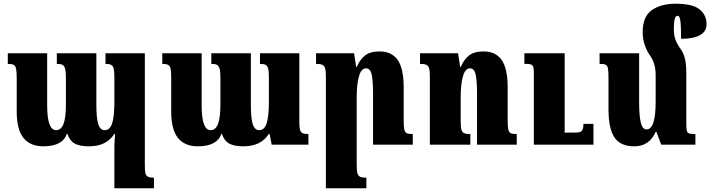

<svg xmlns="http://www.w3.org/2000/svg" viewBox="-20 -779 3825 1034"><path d="M760 -492V108Q760 139 763 153Q766 167 776.5 172.5Q787 178 809 178V235H596V12Q596 -11 600 -57H595Q553 9 459 9Q410 9 383 -5.5Q356 -20 343 -58H340Q317 9 213 9Q143 9 106.5 -36Q70 -81 70 -179V-360Q70 -394 66.5 -409.5Q63 -425 53 -430Q43 -435 22 -435V-492H234V-212Q234 -78 282 -78Q309 -78 322 -111.5Q335 -145 335 -219V-361Q335 -393 330.5 -409Q326 -425 316 -430Q306 -435 286 -435V-492H499V-212Q499 -144 509 -111Q519 -78 544 -78Q572 -78 584 -115Q596 -152 596 -231V-367Q596 -397 591.5 -411.5Q587 -426 577 -430.5Q567 -435 548 -435V-492Z M1592 -492V-127Q1592 -96 1595 -82Q1598 -68 1608.5 -62.5Q1619 -57 1641 -57V0H1443L1432 -57H1427Q1385 9 1291 9Q1242 9 1215 -5.5Q1188 -20 1175 -58H1172Q1149 9 1045 9Q975 9 938.5 -36Q902 -81 902 -179V-360Q902 -394 898.5 -409.5Q895 -425 885 -430Q875 -435 854 -435V-492H1066V-212Q1066 -78 1114 -78Q1141 -78 1154 -111.5Q1167 -145 1167 -219V-361Q1167 -393 1162.5 -409Q1158 -425 1148 -430Q1138 -435 1118 -435V-492H1331V-212Q1331 -144 1341 -111Q1351 -78 1376 -78Q1404 -78 1416 -115Q1428 -152 1428 -231V-367Q1428 -397 1423.5 -411.5Q1419 -426 1409 -430.5Q1399 -435 1380 -435V-492Z M2203 0H1989V-276Q1989 -346 1981.5 -378.5Q1974 -411 1951 -411Q1925 -411 1913 -367.5Q1901 -324 1901 -257V110Q1901 140 1905 154Q1909 168 1919.5 173Q1930 178 1953 178V235H1735V-368Q1735 -397 1731 -411Q1727 -425 1716 -430Q1705 -435 1682 -435V-492H1887L1898 -419H1902Q1917 -457 1945 -479.5Q1973 -502 2024 -502Q2090 -502 2122 -455.5Q2154 -409 2154 -309V-130Q2154 -96 2157.5 -81Q2161 -66 2171 -61.5Q2181 -57 2203 -57Z M2763 0H2549V-276Q2549 -346 2541.5 -378.5Q2534 -411 2511 -411Q2485 -411 2473 -367.5Q2461 -324 2461 -257V-125Q2461 -95 2465 -81Q2469 -67 2479.5 -62Q2490 -57 2513 -57V0H2295V-368Q2295 -397 2291 -411Q2287 -425 2276 -430Q2265 -435 2242 -435V-492H2447L2458 -419H2462Q2477 -457 2505 -479.5Q2533 -502 2584 -502Q2650 -502 2682 -455.5Q2714 -409 2714 -309V-130Q2714 -96 2717.5 -81Q2721 -66 2731 -61.5Q2741 -57 2763 -57ZM3176 0H2855V-386Q2855 -408 2852 -418Q2849 -428 2840.5 -431.5Q2832 -435 2814 -435H2804V-492H3021V-65H3079Q3105 -65 3113.5 -74.5Q3122 -84 3122 -112H3176Z M3725 -57V0H3541L3515 -69H3511Q3477 9 3396 9Q3321 9 3289 -39Q3257 -87 3257 -190V-360Q3257 -396 3254 -411Q3251 -426 3241.5 -430.5Q3232 -435 3209 -435V-492H3422V-225Q3422 -156 3431 -119Q3440 -82 3462 -82Q3511 -82 3511 -231V-374Q3511 -435 3484 -475Q3441 -535 3441 -606Q3441 -690 3490.5 -724.5Q3540 -759 3618 -759Q3709 -759 3747 -729Q3785 -699 3785 -648Q3785 -610 3750 -590Q3715 -570 3648 -570Q3648 -639 3644 -666.5Q3640 -694 3630 -694Q3618 -694 3613.5 -676.5Q3609 -659 3609 -622Q3609 -588 3618 -564Q3627 -540 3651 -507Q3663 -487 3669.5 -459.5Q3676 -432 3676 -385V-121Q3676 -88 3678.5 -76Q3681 -64 3690.5 -60.5Q3700 -57 3725 -57Z"/></svg>

Font: Noto Serif Armenian Black Cond
Style: Regular
Weight: 900
Width: 3
Designer: Monotype Design team
Foundry: Monotype Imaging Inc.
Version: Version 1.000